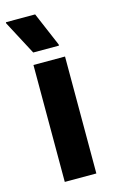

<svg xmlns="http://www.w3.org/2000/svg" viewBox="-113 -746 482 793"><g transform="rotate(-15 128.5 -350.0)"><path d="M74.2 -550H184.2V-555L122.5 -700H-2.5V-695ZM61.7 0H196.7V-500H61.7Z"/></g></svg>

Font: Familjen Grotesk GF
Style: Bold
Weight: 700
Designer: Anders Wikstroem, Jonas Baeckman, Matilda Gysing, Kristian Moeller
Foundry: Familjen STHLM AB
Version: Version 2.000; Beta; Release 4; Build 6